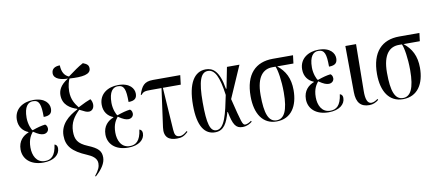

<svg xmlns="http://www.w3.org/2000/svg" viewBox="-83 -1137 3834 1680"><g transform="rotate(-10 1834.0 -297.0)"><path d="M220 10C314 10 367 -35 367 -92C367 -111 359 -124 342 -129C329 -28 288 -1 236 -1C159 -1 130 -71 130 -139C130 -215 157 -249 175 -273C220 -242 243 -235 264 -235C291 -235 310 -254 310 -277C310 -299 299 -311 291 -315C257 -311 223 -302 175 -285C164 -293 142 -347 142 -401C142 -499 177 -535 221 -535C278 -535 291 -495 291 -383C350 -383 366 -407 366 -445C366 -488 331 -545 225 -545C137 -545 55 -497 55 -399C55 -336 89 -295 137 -276V-273C87 -254 42 -212 42 -137C42 -54 105 10 220 10Z M650 209C708 157 742 106 742 56C742 -1 716 -30 627 -67C540 -103 521 -143 521 -213C522 -292 558 -343 608 -391C653 -368 668 -360 688 -360C712 -359 736 -378 736 -415C736 -429 732 -449 720 -465C700 -458 658 -440 607 -413C580 -448 549 -489 549 -564C549 -614 563 -661 572 -675C688 -667 760 -679 760 -732C760 -758 749 -772 710 -787C663 -762 631 -737 570 -693C533 -708 510 -741 508 -803C465 -803 434 -785 434 -745C434 -693 501 -677 558 -677C483 -631 468 -582 468 -545C468 -458 533 -421 592 -402V-397C509 -355 433 -292 433 -191C433 -99 481 -44 607 9C650 27 692 53 692 99C692 129 682 157 644 204Z M974 10C1068 10 1121 -35 1121 -92C1121 -111 1113 -124 1096 -129C1083 -28 1042 -1 990 -1C913 -1 884 -71 884 -139C884 -215 911 -249 929 -273C974 -242 997 -235 1018 -235C1045 -235 1064 -254 1064 -277C1064 -299 1053 -311 1045 -315C1011 -311 977 -302 929 -285C918 -293 896 -347 896 -401C896 -499 931 -535 975 -535C1032 -535 1045 -495 1045 -383C1104 -383 1120 -407 1120 -445C1120 -488 1085 -545 979 -545C891 -545 809 -497 809 -399C809 -336 843 -295 891 -276V-273C841 -254 796 -212 796 -137C796 -54 859 10 974 10Z M1407 6C1447 6 1471 -2 1507 -36L1500 -44C1485 -29 1461 -11 1436 -11C1399 -11 1390 -32 1387 -76L1362 -453H1521L1531 -536H1289C1208 -536 1186 -499 1161 -427L1168 -424C1188 -450 1203 -453 1258 -453H1350L1303 -112C1291 -25 1336 6 1407 6Z M1746 10C1825 10 1855 -54 1881 -146H1885C1907 -31 1930 6 1990 6C2031 6 2057 -11 2076 -26L2071 -35C2059 -25 2034 -11 2017 -11C1992 -11 1986 -38 1933 -252L2057 -536H1946L1909 -349H1904C1877 -512 1821 -547 1759 -547C1657 -547 1595 -451 1595 -257C1595 -65 1656 10 1746 10ZM1760 -6C1704 -6 1683 -76 1683 -266C1683 -456 1712 -530 1775 -530C1837 -530 1871 -459 1893 -296C1860 -134 1833 -6 1760 -6Z M2292 10C2423 10 2485 -95 2485 -235C2485 -341 2447 -410 2379 -464H2524L2533 -536H2353C2200 -536 2105 -442 2105 -246C2105 -89 2171 10 2292 10ZM2294 0C2222 0 2193 -78 2193 -242C2193 -411 2260 -464 2337 -464H2365C2381 -432 2397 -335 2397 -230C2397 -67 2360 0 2294 0Z M2755 10C2849 10 2902 -35 2902 -92C2902 -111 2894 -124 2877 -129C2864 -28 2823 -1 2771 -1C2694 -1 2665 -71 2665 -139C2665 -215 2692 -249 2710 -273C2755 -242 2778 -235 2799 -235C2826 -235 2845 -254 2845 -277C2845 -299 2834 -311 2826 -315C2792 -311 2758 -302 2710 -285C2699 -293 2677 -347 2677 -401C2677 -499 2712 -535 2756 -535C2813 -535 2826 -495 2826 -383C2885 -383 2901 -407 2901 -445C2901 -488 2866 -545 2760 -545C2672 -545 2590 -497 2590 -399C2590 -336 2624 -295 2672 -276V-273C2622 -254 2577 -212 2577 -137C2577 -54 2640 10 2755 10Z M3116 10C3149 10 3176 -3 3199 -22L3194 -31C3178 -19 3158 -7 3137 -7C3100 -7 3087 -53 3088 -119L3093 -536H2998L3001 -125C3002 -30 3042 10 3116 10Z M3415 10C3546 10 3608 -95 3608 -235C3608 -341 3570 -410 3502 -464H3647L3656 -536H3476C3323 -536 3228 -442 3228 -246C3228 -89 3294 10 3415 10ZM3417 0C3345 0 3316 -78 3316 -242C3316 -411 3383 -464 3460 -464H3488C3504 -432 3520 -335 3520 -230C3520 -67 3483 0 3417 0Z"/></g></svg>

Font: Noto Serif Display ExtraCondensed
Style: Regular
Weight: 400
Width: 2
Designer: Monotype Design Team
Foundry: Monotype Imaging Inc.
Version: Version 2.009